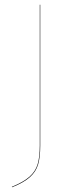

<svg xmlns="http://www.w3.org/2000/svg" viewBox="-20 -700 314 811"><path d="M150 -85Q150 -36 141 -5.5Q132 25 106.5 48Q81 71 31 91L30 89Q79 69 104.5 46.5Q130 24 139 -6.5Q148 -37 148 -85V-680H150Z"/></svg>

Font: FiraGO Two
Style: Regular
Weight: 100
Designer: bBox Type
Foundry: bBox Type GmbH
Version: Version 1.001